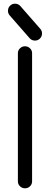

<svg xmlns="http://www.w3.org/2000/svg" viewBox="-20 -1020 271 1040"><path d="M32.7 -936.3Q22.2 -948.2 23.2 -964.1Q24.2 -980 36.1 -990.5Q48.1 -1001 64.1 -999.9Q80.1 -998.8 90.6 -986.8L198.2 -863.8Q208.7 -851.8 207.6 -835.9Q206.5 -820.1 194.6 -809.6Q182.6 -799.1 166.7 -800.2Q150.9 -801.3 140.4 -813.2ZM76.9 -731.9Q76.9 -747.3 88.3 -758.3Q99.6 -769.3 115.5 -769.3Q131.3 -769.3 142.6 -758.3Q153.8 -747.3 153.8 -731.9V-37.4Q153.8 -22 142.6 -11Q131.3 0 115.5 0Q99.6 0 88.3 -11Q76.9 -22 76.9 -37.4Z"/></svg>

Font: Tecnico
Style: Grueso
Weight: 700
Version: Version 1.3